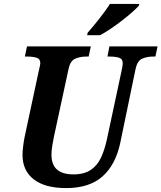

<svg xmlns="http://www.w3.org/2000/svg" viewBox="-20 -951 825 981"><path d="M318 10Q210 10 152.5 -34.5Q95 -79 95 -160Q95 -177 98.5 -205.5Q102 -234 106 -252L179 -593Q186 -621 186 -628Q186 -650 167 -656Q148 -662 119 -662H107L118 -714H444L433 -662H421Q390 -662 365 -651.5Q340 -641 331 -602L255 -250Q251 -231 247 -206Q243 -181 243 -160Q243 -60 355 -60Q410 -60 444 -83Q478 -106 496.5 -146.5Q515 -187 526 -238L603 -598Q607 -618 607 -628Q607 -650 588.5 -656Q570 -662 541 -662H529L539 -714H785L774 -662H762Q732 -662 707 -651.5Q682 -641 673 -600L594 -219Q570 -108 503 -49Q436 10 318 10ZM425 -771 428 -784Q454 -813 487 -855Q520 -897 542 -931H692L689 -921Q677 -908 654.5 -888Q632 -868 603.5 -846Q575 -824 545.5 -804Q516 -784 491 -771Z"/></svg>

Font: Noto Serif SemiCondensed
Style: Bold Italic
Weight: 700
Width: 4
Italic angle: -12°
Designer: Monotype Design Team
Foundry: Monotype Imaging Inc.
Version: Version 2.014